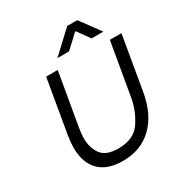

<svg xmlns="http://www.w3.org/2000/svg" viewBox="-208 -1062 1154 1221"><g transform="rotate(-30 369.0 -451.5)"><path d="M110 -221Q110 -258 118 -308L185 -700H270L203 -311Q196 -267 196 -240Q196 -170 231 -122Q266 -74 355 -74Q469 -74 519.5 -148Q570 -222 586 -311L653 -700H738L671 -308Q645 -156 559.5 -73.5Q474 9 342 9Q228 9 169 -50.5Q110 -110 110 -221ZM462 -912H536L643 -766H557L492 -856H488L391 -766H306Z"/></g></svg>

Font: Be Vietnam
Style: Italic
Weight: 400
Italic angle: -9.33299°
Designer: Gabriel Lam
Foundry: TypeRant
Version: Version 3.000